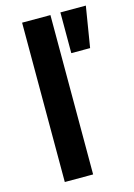

<svg xmlns="http://www.w3.org/2000/svg" viewBox="-112 -779 585 838"><g transform="rotate(-15 181.0 -360.0)"><path d="M74 0V-720H202V0ZM247 -536V-720H362L332 -536Z"/></g></svg>

Font: Geologica EX Med
Style: Regular
Weight: 500
Designer: Sindre Bremnes, Frode Helland
Foundry: Monokrom Skriftforlag AS
Version: Version 1.010;gftools[0.9.28]